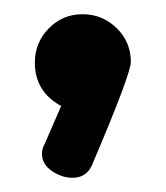

<svg xmlns="http://www.w3.org/2000/svg" viewBox="-20 -150 233 270"><path d="M29 -62Q29 -90 48.5 -110Q68 -130 96 -130Q124 -130 144 -110.5Q164 -91 164 -63Q164 -46 109 83Q101 100 82 100Q67 100 53 90.5Q39 81 39 66Q39 59 43 52L66 -1Q29 -21 29 -62Z"/></svg>

Font: Terminal Dosis
Style: Bold
Weight: 700
Designer: EdgarTolentino, PabloImpallari, IginoMarini
Foundry: EdgarTolentino, PabloImpallari, IginoMarini
Version: Version 1.006